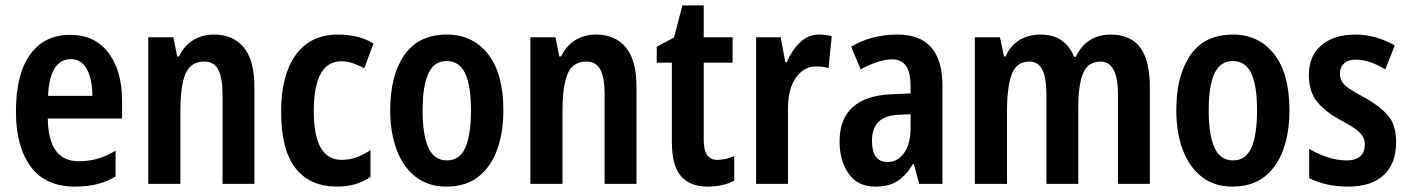

<svg xmlns="http://www.w3.org/2000/svg" viewBox="-20 -681 5222 711"><path d="M240 -552Q332 -552 382 -485Q432 -418 432 -308V-242H157Q159 -84 271 -84Q308 -84 340.5 -93Q373 -102 408 -123V-27Q375 -8 339 1Q303 10 257 10Q148 10 93.5 -64.5Q39 -139 39 -268Q39 -406 91.5 -479Q144 -552 240 -552ZM242 -462Q205 -462 183 -429Q161 -396 158 -326H322Q322 -386 302 -424Q282 -462 242 -462Z M772 -553Q843 -553 882.5 -505.5Q922 -458 922 -360V0H804V-332Q804 -392 788.5 -422.5Q773 -453 737 -453Q687 -453 667.5 -409Q648 -365 648 -268V0H529V-543H622L636 -472H643Q662 -512 695.5 -532.5Q729 -553 772 -553Z M1228 10Q1128 10 1074.5 -58Q1021 -126 1021 -269Q1021 -402 1075 -477.5Q1129 -553 1232 -553Q1272 -553 1304.5 -544.5Q1337 -536 1363 -520L1329 -428Q1307 -440 1286.5 -447Q1266 -454 1244 -454Q1142 -454 1142 -269Q1142 -89 1245 -89Q1274 -89 1300 -98.5Q1326 -108 1352 -125V-26Q1301 10 1228 10Z M1844 -273Q1844 -190 1821 -126.5Q1798 -63 1751.5 -26.5Q1705 10 1633 10Q1566 10 1519.5 -26Q1473 -62 1449 -126Q1425 -190 1425 -273Q1425 -402 1477.5 -477.5Q1530 -553 1635 -553Q1730 -553 1787 -481Q1844 -409 1844 -273ZM1545 -272Q1545 -181 1566.5 -134Q1588 -87 1635 -87Q1682 -87 1703 -134Q1724 -181 1724 -273Q1724 -364 1702.5 -409.5Q1681 -455 1634 -455Q1588 -455 1566.5 -409.5Q1545 -364 1545 -272Z M2187 -553Q2258 -553 2297.5 -505.5Q2337 -458 2337 -360V0H2219V-332Q2219 -392 2203.5 -422.5Q2188 -453 2152 -453Q2102 -453 2082.5 -409Q2063 -365 2063 -268V0H1944V-543H2037L2051 -472H2058Q2077 -512 2110.5 -532.5Q2144 -553 2187 -553Z M2636 -89Q2666 -89 2699 -103V-12Q2658 10 2600 10Q2535 10 2501.5 -29Q2468 -68 2468 -156V-449H2412V-508L2476 -542L2507 -661H2586V-543H2693V-449H2586V-161Q2586 -89 2636 -89Z M3013 -553Q3036 -553 3060 -547L3048 -428Q3031 -435 3002 -435Q2957 -435 2927.5 -393.5Q2898 -352 2898 -280V0H2780V-543H2871L2888 -451H2894Q2911 -493 2941.5 -523Q2972 -553 3013 -553Z M3304 -553Q3470 -553 3470 -363V0H3384L3364 -74H3361Q3335 -31 3303.5 -10.5Q3272 10 3221 10Q3156 10 3122.5 -38Q3089 -86 3089 -157Q3089 -241 3138 -284.5Q3187 -328 3281 -332L3352 -335V-361Q3352 -413 3335 -437Q3318 -461 3284 -461Q3257 -461 3227.5 -451Q3198 -441 3167 -424L3132 -508Q3206 -553 3304 -553ZM3352 -258 3307 -256Q3255 -253 3232 -228.5Q3209 -204 3209 -160Q3209 -81 3267 -81Q3304 -81 3328 -114.5Q3352 -148 3352 -208Z M4093 -553Q4166 -553 4202 -505.5Q4238 -458 4238 -358V0H4120V-330Q4120 -453 4056 -453Q4009 -453 3991 -410Q3973 -367 3973 -284V0H3855V-331Q3855 -394 3839.5 -423.5Q3824 -453 3792 -453Q3743 -453 3726 -404.5Q3709 -356 3709 -267V0H3590V-543H3683L3698 -472H3704Q3721 -512 3755 -532.5Q3789 -553 3833 -553Q3882 -553 3912.5 -530.5Q3943 -508 3957 -471H3964Q4004 -553 4093 -553Z M4755 -273Q4755 -190 4732 -126.5Q4709 -63 4662.5 -26.5Q4616 10 4544 10Q4477 10 4430.5 -26Q4384 -62 4360 -126Q4336 -190 4336 -273Q4336 -402 4388.5 -477.5Q4441 -553 4546 -553Q4641 -553 4698 -481Q4755 -409 4755 -273ZM4456 -272Q4456 -181 4477.5 -134Q4499 -87 4546 -87Q4593 -87 4614 -134Q4635 -181 4635 -273Q4635 -364 4613.5 -409.5Q4592 -455 4545 -455Q4499 -455 4477.5 -409.5Q4456 -364 4456 -272Z M5150 -155Q5150 -75 5104 -32.5Q5058 10 4973 10Q4930 10 4894.5 2Q4859 -6 4828 -21V-130Q4857 -112 4894 -99.5Q4931 -87 4966 -87Q5034 -87 5034 -147Q5034 -171 5016 -189.5Q4998 -208 4943 -237Q4888 -267 4857.5 -304Q4827 -341 4827 -404Q4827 -474 4873.5 -513.5Q4920 -553 4999 -553Q5039 -553 5074.5 -542.5Q5110 -532 5145 -513L5110 -424Q5084 -440 5056.5 -450Q5029 -460 5001 -460Q4972 -460 4957 -446Q4942 -432 4942 -408Q4942 -392 4949 -379.5Q4956 -367 4975.5 -353.5Q4995 -340 5031 -321Q5086 -291 5118 -255.5Q5150 -220 5150 -155Z"/></svg>

Font: Noto Sans Disp Cond SemBd
Style: Regular
Weight: 600
Width: 3
Designer: Monotype Design Team
Foundry: Monotype Imaging Inc.
Version: Version 2.000;GOOG;noto-source:20170915:90ef993387c0; ttfaut